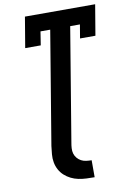

<svg xmlns="http://www.w3.org/2000/svg" viewBox="-102 -796 717 1069"><g transform="rotate(-10 257.0 -261.0)"><path d="M344 213Q321 213 298 212Q275 211 253 206.5Q231 202 211 192Q191 182 175 167.5Q159 153 148.5 133.5Q138 114 134 92Q130 70 132 46.5Q134 23 137 0L243 -639H188L176 -562H88L117 -735H514L485 -562H398L411 -639H356L250 0Q247 16 246 32Q245 48 249 62Q253 76 262.5 87.5Q272 99 285 106Q298 113 313.5 115Q329 117 344 117Z"/></g></svg>

Font: Iosevka Gothic
Style: Bold Italic
Weight: 700
Italic angle: -9°
Monospace: yes
Designer: Belleve Invis
Foundry: Belleve Invis
Version: Version 15.5.1; ttfautohint (v1.8.4)